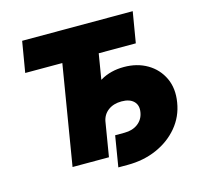

<svg xmlns="http://www.w3.org/2000/svg" viewBox="-113 -849 1077 1035"><g transform="rotate(-15 426.0 -331.5)"><path d="M68.8 -555.7 97.7 -727.5H714.8L686 -555.7H479L387.2 0H184.1L275.9 -555.7ZM421.9 65.9 450.2 -106H502.4Q547.4 -106 577.4 -128.7Q607.4 -151.4 613.8 -189.9Q620.6 -228.5 597.9 -251Q575.2 -273.4 530.3 -273.4Q485.4 -273.4 455.3 -251Q425.3 -228.5 418.5 -189.9H318.8Q331.5 -266.1 367.4 -324.7Q403.3 -383.3 459.7 -416.3Q516.1 -449.2 590.3 -449.2Q664.1 -449.2 720.2 -416.3Q776.4 -383.3 804 -324.7Q831.5 -266.1 818.8 -189.9Q806.6 -113.8 758.3 -56.2Q710 1.5 636.5 33.7Q563 65.9 474.1 65.9Z"/></g></svg>

Font: Inter Display Black
Style: Italic
Weight: 900
Italic angle: -9.39999°
Designer: Rasmus Andersson
Foundry: rsms
Version: Version 4.000;git-a52131595